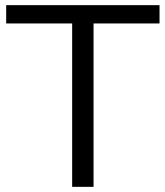

<svg xmlns="http://www.w3.org/2000/svg" viewBox="-20 -725 642 745"><path d="M260 0V-634H4V-705H599V-634H343V0Z"/></svg>

Font: Nunito Sans 12pt ExtraLight 12pt
Style: Regular
Weight: 400
Version: Version 3.101;gftools[0.9.27]